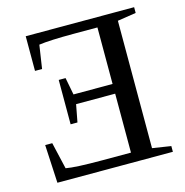

<svg xmlns="http://www.w3.org/2000/svg" viewBox="-99 -747 808 840"><g transform="rotate(-15 305.0 -327.5)"><path d="M582 0H59L50 -173H82L110 -52Q152 -44 275 -44H404V-311H227L212 -232H181V-433H212L227 -355H404V-611H297Q188 -611 139 -604L123 -498H91V-655H582V-629L498 -616V-39L582 -26Z"/></g></svg>

Font: Libra Serif Modern
Style: Regular
Weight: 400
Designer: Stefan Peev, Context Ltd
Foundry: Stefan Peev, Context Ltd
Version: Version 1.000